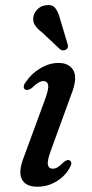

<svg xmlns="http://www.w3.org/2000/svg" viewBox="-20 -716 356 746"><path d="M185.5 -60.5Q194.5 -60.5 204 -66.2Q213.5 -72 228.5 -87Q235 -91.5 240.5 -93.5Q246 -95.5 251 -92.5Q263.5 -84.5 250.5 -63.5Q232.5 -31 198.8 -10.8Q165 9.5 125 9.5Q79.5 9.5 64.8 -19.8Q50 -49 73.5 -108L152.5 -323Q169.5 -367.5 167.2 -384.2Q165 -401 148 -401Q130.5 -401 103 -373.5Q87.5 -363.5 78.5 -367.5Q72.5 -371 72.2 -378.8Q72 -386.5 79 -395.5Q100.5 -429 135.8 -450.2Q171 -471.5 207.5 -471.5Q249.5 -471.5 265.8 -441.2Q282 -411 256 -346.5L178.5 -133.5Q163 -92 166 -76.2Q169 -60.5 185.5 -60.5ZM214 -640.5 242.5 -545Q244.5 -539.5 244 -534Q243.5 -528.5 237.5 -524Q227 -516.5 214.5 -523.5L143 -590.5Q125 -604 116 -617.8Q107 -631.5 109.5 -649Q111.5 -665.5 125.5 -679.8Q139.5 -694 160.5 -696Q184 -699 195.5 -683.5Q207 -668 214 -640.5Z"/></svg>

Font: Fraunces 9pt S000
Style: Italic
Weight: 400
Italic angle: -16°
Version: Version 1.000; ttfautohint (v1.8.3)